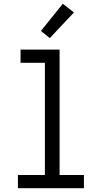

<svg xmlns="http://www.w3.org/2000/svg" viewBox="-20 -998 540 1018"><path d="M75 0V-70H218V-665H89V-735H296V-70H425V0ZM244 -796 197 -834 313 -978 372 -932Z"/></svg>

Font: Iosevka Term Curly
Style: Regular
Weight: 400
Designer: Belleve Invis
Foundry: Belleve Invis
Version: Version 32.3.0